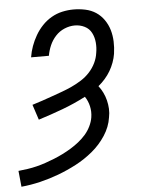

<svg xmlns="http://www.w3.org/2000/svg" viewBox="-83 -581 637 838"><g transform="rotate(-5 235.0 -162.5)"><path d="M-23 213 -30 143Q-10 141 10.5 138Q31 135 51 130Q71 125 90 118.5Q109 112 129 104Q149 96 168 86.5Q187 77 205 66Q223 55 240 41.5Q257 28 271 12Q285 -4 294.5 -23.5Q304 -43 307 -62Q311 -87 305.5 -111Q300 -135 287 -154Q237 -128 184.5 -108.5Q132 -89 78 -72L56 -139Q79 -146 101 -153.5Q123 -161 145.5 -169Q168 -177 190 -185Q212 -193 233.5 -203Q255 -213 275.5 -226Q296 -239 312.5 -257Q329 -275 339.5 -296.5Q350 -318 353 -341Q357 -363 355 -386Q353 -409 343 -428.5Q333 -448 313 -458Q293 -468 270 -468Q247 -468 224.5 -458.5Q202 -449 185.5 -431Q169 -413 159.5 -391Q150 -369 146 -346H68Q72 -371 80.5 -394.5Q89 -418 102 -440.5Q115 -463 133 -482Q151 -501 173.5 -514Q196 -527 221 -532.5Q246 -538 270 -538Q297 -538 322.5 -532.5Q348 -527 368.5 -513.5Q389 -500 403.5 -479Q418 -458 425 -434Q432 -410 433 -383.5Q434 -357 430 -330Q427 -311 420 -292Q413 -273 403 -256Q393 -239 379.5 -223.5Q366 -208 350 -195Q361 -181 369 -164.5Q377 -148 381.5 -130Q386 -112 387 -93Q388 -74 384 -55Q378 -14 353.5 23.5Q329 61 294.5 89.5Q260 118 221 138.5Q182 159 142 174Q102 189 60.5 199Q19 209 -23 213Z"/></g></svg>

Font: Iosevka Slab Oblique
Style: Regular
Weight: 400
Italic angle: -9°
Monospace: yes
Designer: Belleve Invis
Foundry: Belleve Invis
Version: Version 11.1.1; ttfautohint (v1.8.3)